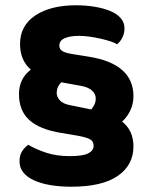

<svg xmlns="http://www.w3.org/2000/svg" viewBox="-20 -644 578 728"><path d="M486 -279Q486 -250 474 -225Q462 -200 443 -183Q486 -149 486 -89Q486 -18 426.5 23Q367 64 250 64Q208 64 172 58Q136 52 109.5 40Q83 28 68.5 10Q54 -8 54 -32Q54 -55 63.5 -70Q73 -85 87 -95Q116 -78 155 -65Q194 -52 245 -52Q294 -52 314.5 -62.5Q335 -73 335 -91Q335 -108 322 -115.5Q309 -123 277 -129L212 -140Q131 -153 91.5 -188.5Q52 -224 52 -287Q52 -346 97 -380Q56 -415 56 -477Q56 -547 114 -585.5Q172 -624 268 -624Q305 -624 338.5 -618.5Q372 -613 397.5 -602.5Q423 -592 437.5 -575.5Q452 -559 452 -537Q452 -517 444 -501.5Q436 -486 424 -476Q415 -482 398 -487.5Q381 -493 361 -497.5Q341 -502 320 -505Q299 -508 280 -508Q245 -508 225 -499Q205 -490 205 -471Q205 -457 217 -450Q229 -443 255 -439L317 -429Q486 -402 486 -279ZM195 -291Q195 -277 207 -263.5Q219 -250 247 -245L326 -229Q334 -239 338.5 -248.5Q343 -258 343 -271Q343 -288 328.5 -301Q314 -314 284 -319L212 -332Q195 -315 195 -291Z"/></svg>

Font: Baloo Bhai 2
Style: Bold
Weight: 700
Designer: Supriya Tembe, Noopur Datye and Ek Type
Foundry: Ek Type
Version: Version 1.640;PS 1.000;hotconv 16.6.51;makeotf.lib2.5.65220;